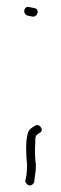

<svg xmlns="http://www.w3.org/2000/svg" viewBox="-20 -475 181 567"><path d="M55 58C54 61 55 63 58 67C66 78 79 71 81 62L83 46C85 35 86 25 86 13C84 -6 82 -29 84 -51C84 -61 84 -71 87 -74V-75C95 -83 100 -82 103 -89C106 -95 95 -111 84 -104C72 -97 65 -92 62 -81C55 -58 57 -15 60 13V14C60 23 59 34 58 43ZM57 -453C47 -445 52 -432 61 -429L76 -426C88 -424 95 -439 89 -447C88 -449 85 -450 82 -451L67 -454C62 -455 59 -455 57 -453ZM84 -51Z"/></svg>

Font: Stray Cat
Style: LtExt
Weight: 300
Version: Version 1.0